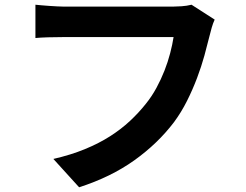

<svg xmlns="http://www.w3.org/2000/svg" viewBox="-20 -749 1040 813"><path d="M889 -666Q882 -651 876.5 -632Q871 -613 867 -596Q858 -559 845.5 -513.5Q833 -468 814.5 -419Q796 -370 772 -322Q748 -274 717 -232Q648 -141 548.5 -70Q449 1 315 44L206 -76Q280 -93 339.5 -117.5Q399 -142 446 -172Q493 -202 530.5 -237Q568 -272 598 -310Q623 -341 642.5 -377Q662 -413 676.5 -450Q691 -487 700.5 -523.5Q710 -560 715 -592H249Q215 -592 182.5 -591Q150 -590 130 -588V-729Q141 -728 156.5 -726.5Q172 -725 188.5 -724Q205 -723 221.5 -722Q238 -721 250 -721H712Q727 -721 749 -722.5Q771 -724 791 -729Z"/></svg>

Font: SpoqaHanSansJP-Bold
Style: Regular
Weight: 700
Designer: [Source Han Sans]
Ryoko NISHIZUKA  (kana & ideographs); Paul D. Hunt (Latin, Greek & Cyrillic); Wenlong ZHANG  (bopomofo
Foundry: Spoqa (http://bi.spoqa.com)
Version: Version 1.002.20150607